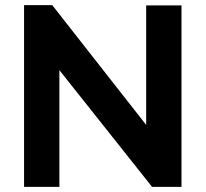

<svg xmlns="http://www.w3.org/2000/svg" viewBox="-20 -730 803 750"><path d="M212 -456V0H74V-710H184L551 -242V-709H689V0H574Z"/></svg>

Font: Raleway Thin
Style: Bold
Weight: 700
Version: Version 4.026